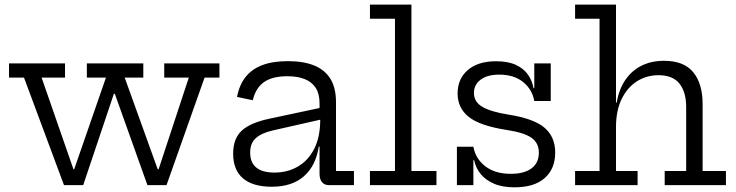

<svg xmlns="http://www.w3.org/2000/svg" viewBox="-20 -810 3219 840"><path d="M698.5 -532.5H940V-470.5H875L708.5 0H625L456.5 -472L513.5 -399.5H445.5L502.5 -472L344 0H260L85 -470.5H19.5V-532.5H264.5V-470.5H162L325.5 0L265.5 -69.5H335L280.5 0L443.5 -470.5H360V-532.5H607V-470.5H525.5L695 0L634 -69.5H702.5L651 0L806 -470.5H698.5Z M1420 0Q1399.5 0 1388.8 -13Q1378 -26 1378 -49.5V-209.5L1384.5 -226L1381 -286.5L1378 -318V-358.5Q1378 -399.5 1361.2 -425.5Q1344.5 -451.5 1313 -464Q1281.5 -476.5 1237 -476.5Q1170.5 -476.5 1134.2 -450.2Q1098 -424 1086 -371.5L1017 -386Q1027 -438.5 1054.5 -473.2Q1082 -508 1127.8 -525.2Q1173.5 -542.5 1239.5 -542.5Q1308.5 -542.5 1355.2 -523.2Q1402 -504 1426 -464.5Q1450 -425 1450 -362.5V-62H1528.5V0ZM1169 7Q1086 7 1043 -29.8Q1000 -66.5 1000 -138Q1000 -204 1038 -238.8Q1076 -273.5 1160 -291L1399.5 -342V-290.5L1172 -239Q1123 -227.5 1098.8 -205.2Q1074.5 -183 1074.5 -142.5Q1074.5 -98.5 1101.5 -76.8Q1128.5 -55 1180.5 -55Q1238 -55 1283.5 -81.5Q1329 -108 1355 -159.5Q1381 -211 1381 -286.5L1400 -168.5H1374.5Q1362 -85 1309.8 -39Q1257.5 7 1169 7Z M1780 -62H1889.5V0H1598.5V-62H1708V-728H1598.5V-790H1780Z M2231 9.5Q2177.5 9.5 2140.8 -6.5Q2104 -22.5 2082.5 -49.2Q2061 -76 2054.5 -109H2036.5L2051 -168Q2060.5 -115.5 2103.2 -82.5Q2146 -49.5 2214.5 -49.5Q2273 -49.5 2305.2 -73.2Q2337.5 -97 2337.5 -142.5Q2337.5 -184 2305.5 -207Q2273.5 -230 2193.5 -242Q2079 -260 2030.5 -298.8Q1982 -337.5 1982 -401Q1982 -465 2026.5 -503.5Q2071 -542 2150.5 -542Q2203 -542 2237.2 -526Q2271.5 -510 2290 -483.2Q2308.5 -456.5 2314 -424.5H2332L2317.5 -368Q2308.5 -419 2268.5 -451.2Q2228.5 -483.5 2164 -483.5Q2112 -483.5 2082.8 -461.5Q2053.5 -439.5 2053.5 -403Q2053.5 -364.5 2090 -342.8Q2126.5 -321 2205 -308.5Q2316 -291 2362.5 -251Q2409 -211 2409 -143Q2409 -71.5 2363.2 -31Q2317.5 9.5 2231 9.5ZM1979 0V-168H2051V0ZM2317.5 -368V-532.5H2389.5V-368Z M2675 -62H2769.5V0H2496V-62H2603V-728H2496V-790H2675ZM2982 -62V-342Q2982 -407 2952.8 -444Q2923.5 -481 2861 -481Q2808.5 -481 2766.5 -454.2Q2724.5 -427.5 2699.8 -376.8Q2675 -326 2675 -254.5L2658 -361H2678Q2688 -419.5 2715.8 -460.2Q2743.5 -501 2786.5 -522.5Q2829.5 -544 2885 -544Q2972 -544 3013 -494Q3054 -444 3054 -353.5V-62H3156V0H2888V-62Z"/></svg>

Font: Hepta Slab ExtraLight
Style: Regular
Weight: 400
Version: Version 1.102